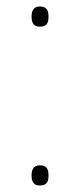

<svg xmlns="http://www.w3.org/2000/svg" viewBox="-20 -613 246 590"><path d="M102 -531C126 -531 129 -545 129 -562C129 -578 126 -593 102 -593C82 -593 77 -578 77 -562C77 -545 82 -531 102 -531ZM102 -43C126 -43 129 -57 129 -74C129 -90 126 -105 102 -105C82 -105 77 -90 77 -74C77 -57 82 -43 102 -43Z"/></svg>

Font: Noto Sans Tamil UI Thin
Style: Regular
Weight: 100
Designer: Jelle Bosma - Monotype Design Team
Foundry: Monotype Imaging Inc.
Version: Version 2.004